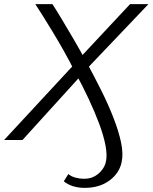

<svg xmlns="http://www.w3.org/2000/svg" viewBox="-59 -678 739 930"><path d="M351 232Q321 232 295 224Q269 216 250 200L272 165Q286 177 307 182.5Q328 188 348 188Q378 188 400 175.5Q422 163 436 144Q450 125 454 105Q461 74 452 26.5Q443 -21 421.5 -78.5Q400 -136 370 -200Q340 -264 305 -328Q278 -382 249.5 -432.5Q221 -483 194.5 -526.5Q168 -570 147 -603.5Q126 -637 112 -658H195Q212 -632 237.5 -589.5Q263 -547 294.5 -493.5Q326 -440 359 -379Q397 -309 431.5 -240Q466 -171 491 -106.5Q516 -42 527.5 12.5Q539 67 530 108Q519 161 471 196.5Q423 232 351 232ZM-39 0 302 -368 328 -398 571 -658H660L359 -342L335 -314L50 0Z"/></svg>

Font: Ysabeau Office
Style: Italic
Weight: 400
Italic angle: -12°
Designer: Christian Thalmann (Catharsis Fonts)
Version: Version 2.001;gftools[0.9.30]; featfreeze: tnum,lnum,ss02